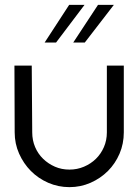

<svg xmlns="http://www.w3.org/2000/svg" viewBox="-20 -770 578 790"><path d="M419.7 -225.3V-500H489.4V-225.3Q489.4 -178.8 472 -137.9Q454.5 -97 424 -66.4Q393.4 -35.9 352.5 -17.9Q311.6 0 265.7 0Q219.7 0 178.5 -17.9Q137.4 -35.9 107.1 -66.4Q76.8 -97 58.6 -137.9Q40.4 -178.8 40.4 -225.3V-225.8L39.4 -500H110.6L112.6 -225.8V-225.3Q112.6 -192.9 124.5 -164.9Q136.4 -136.9 157.6 -116.4Q178.8 -96 206.1 -84.1Q233.3 -72.2 265.7 -72.2Q297.5 -72.2 325.5 -84.1Q353.5 -96 374.5 -116.4Q395.5 -136.9 407.6 -164.9Q419.7 -192.9 419.7 -225.3ZM448.5 -750 328.8 -594.9H281.3L383.3 -750ZM327.8 -750 210.6 -594.9H163.6L264.6 -750Z"/></svg>

Font: Myanmar KatKuu
Style: Regular
Weight: 400
Designer: Khon Soe Zaw Thu
Foundry: MPUA
Version: Version 1.00 September 13, 2016, initial release